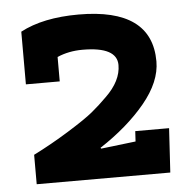

<svg xmlns="http://www.w3.org/2000/svg" viewBox="-45 -605 651 650"><g transform="rotate(-5 280.5 -280.0)"><path d="M54 0V-100Q114 -130 174.5 -167.5Q235 -205 261 -226.5Q287 -248 312 -273Q365 -324 365 -378Q365 -440 248 -440Q201 -440 162 -423V-340H47V-519Q124 -560 245 -560Q494 -560 494 -379Q494 -310 434.5 -238Q375 -166 280 -104L282 -101L400 -115L402 -150H517L508 0Z"/></g></svg>

Font: Cherry Swash
Style: Bold
Weight: 700
Designer: Kasatkina Nataliya
Foundry: Nataliya Kasatkina
Version: Version 1.001